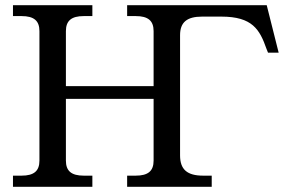

<svg xmlns="http://www.w3.org/2000/svg" viewBox="-20 -720 1108 740"><path d="M234 -101V-339H572V-101C572 -61 551 -43 503 -43H470V0H796V-43H763C701 -43 674 -67 674 -121V-584C674 -634 700 -656 759 -656H833C953 -656 981 -606 1007 -532L1013 -517H1054L1008 -700H470V-658H503C551 -658 572 -640 572 -600V-388H234V-600C234 -640 255 -658 303 -658H336V-700H30V-658H63C111 -658 132 -640 132 -600V-101C132 -61 111 -43 63 -43H30V0H336V-43H303C255 -43 234 -61 234 -101Z"/></svg>

Font: LT Superior Serif Medium
Style: Regular
Weight: 500
Designer: Daniel Lyons
Foundry: LyonsType
Version: Version 2.120;FEAKit 1.0